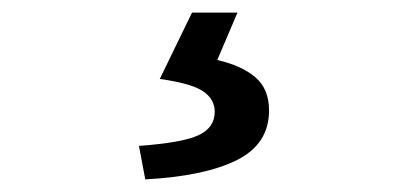

<svg xmlns="http://www.w3.org/2000/svg" viewBox="-20 -24 655 304"><path d="M210 260 200 207Q269 202 294.5 190Q320 178 320 153Q320 133 301.5 120.5Q283 108 233 101L284 -4H356L324 71Q363 80 384.5 98.5Q406 117 406 151Q406 204 355 229.5Q304 255 210 260Z"/></svg>

Font: Noto Sans TC Thin Medium
Style: Regular
Weight: 500
Version: Version 2.004-H2;hotconv 1.0.118;makeotfexe 2.5.65603